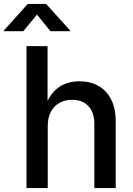

<svg xmlns="http://www.w3.org/2000/svg" viewBox="-67 -964 682 984"><path d="M177.7 -317.9V0H68.8V-727.5H176.8V-407.2H160.6Q184.6 -479.5 229.7 -513.4Q274.9 -547.4 339.8 -547.4Q395 -547.4 437 -523.9Q479 -500.5 502.4 -454.8Q525.9 -409.2 525.9 -341.8V0H416.5V-328.1Q416.5 -386.7 386.5 -419.7Q356.4 -452.6 303.2 -452.6Q267.1 -452.6 238.8 -437.3Q210.4 -421.9 194.1 -391.8Q177.7 -361.8 177.7 -317.9ZM52.7 -804.2H-47.4V-807.6L75.2 -943.8H169.4L292.5 -807.6V-804.2H191.4L122.6 -889.2Z"/></svg>

Font: V-Inter
Style: Medium-500
Weight: 500
Designer: Rasmus Andersson
Foundry: rsms
Version: Version 4.000;git-4146feb